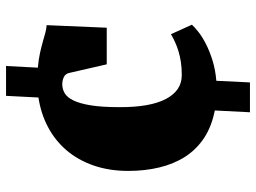

<svg xmlns="http://www.w3.org/2000/svg" viewBox="-124 -587 830 622"><g transform="rotate(-90 291.0 -276.0)"><path d="M244.1 4.9Q191.9 -5.4 154.8 -30Q117.7 -54.7 94.2 -91.3Q70.8 -127.9 59.6 -174.6Q48.3 -221.2 48.3 -274.9Q48.3 -337.4 65.9 -387.9Q83.5 -438.5 115 -475.3Q146.5 -512.2 190.2 -535.4Q233.9 -558.6 286.1 -566.4L291.5 -671.4H388.2L382.8 -568.4Q410.2 -565.9 430.9 -561.3Q451.7 -556.6 467.8 -552Q483.9 -547.4 496.6 -543.9Q509.3 -540.5 520.5 -540L512.2 -345.2H393.6L365.7 -466.8Q362.8 -479.5 351.8 -484.4Q340.8 -489.3 329.1 -489.3Q313.5 -489.3 300 -481.4Q286.6 -473.6 276.6 -453.1Q266.6 -432.6 260.7 -396.7Q254.9 -360.8 254.9 -304.2Q254.4 -204.6 281.5 -153.3Q308.6 -102.1 358.4 -102.1Q381.8 -102.1 400.9 -105Q419.9 -107.9 436 -112.8Q452.1 -117.7 465.8 -124Q479.5 -130.4 491.2 -137.2L522 -69.3Q514.6 -61 499 -48.6Q483.4 -36.1 460.2 -24.2Q437 -12.2 406.7 -2.7Q376.5 6.8 340.3 9.8L335 118.7H238.3L244.1 4.9Z"/></g></svg>

Font: Merriweather UltraBold
Style: Regular
Weight: 900
Designer: Eben Sorkin ( sorkintype@gmail.com )
Foundry: Eben Sorkin
Version: Version 1.570; ttfautohint (v1.3) -l 8 -r 32 -G 0 -x 0 -H 60